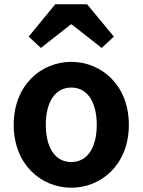

<svg xmlns="http://www.w3.org/2000/svg" viewBox="-20 -863 666 897"><path d="M114 -692 171 -639 311 -749H315L455 -639L512 -692L387 -843H238ZM313 14C453 14 582 -94 582 -280C582 -466 453 -574 313 -574C173 -574 44 -466 44 -280C44 -94 173 14 313 14ZM313 -106C237 -106 194 -174 194 -280C194 -385 237 -454 313 -454C389 -454 432 -385 432 -280C432 -174 389 -106 313 -106Z"/></svg>

Font: Noto Sans JP
Style: Bold
Weight: 700
Designer: Ryoko NISHIZUKA  (kana, bopomofo & ideographs); Paul D. Hunt (Latin, Greek & Cyrillic); Sandoll Communications , Soo-you
Foundry: Adobe
Version: Version 2.002;hotconv 1.0.116;makeotfexe 2.5.65601